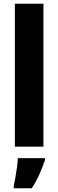

<svg xmlns="http://www.w3.org/2000/svg" viewBox="-20 -780 310 1021"><path d="M211 0H59V-760H211ZM219 72Q206 110 189 148Q172 186 149 221H53V208Q57 190 62 163Q67 136 70.5 108.5Q74 81 75 61H219Z"/></svg>

Font: Noto Sans Myanmar Condensed ExtraBold
Style: Regular
Weight: 800
Width: 3
Designer: Monotype Design Team
Foundry: Monotype Imaging Inc.
Version: Version 2.107; ttfautohint (v1.8.4.7-5d5b)